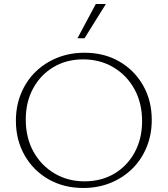

<svg xmlns="http://www.w3.org/2000/svg" viewBox="-20 -927 833 954"><path d="M394 7Q297 7 221.5 -36Q146 -79 102.5 -155Q59 -231 59 -327Q59 -401 85 -463.5Q111 -526 157.5 -571Q204 -616 266 -640.5Q328 -665 400 -665Q497 -665 572 -622Q647 -579 690.5 -503.5Q734 -428 734 -331Q734 -257 708 -194.5Q682 -132 635.5 -87Q589 -42 527.5 -17.5Q466 7 394 7ZM400 -26Q484 -26 548.5 -64.5Q613 -103 649.5 -170.5Q686 -238 686 -325Q686 -415 648 -484Q610 -553 543.5 -592.5Q477 -632 393 -632Q310 -632 245.5 -593.5Q181 -555 144.5 -487.5Q108 -420 108 -333Q108 -243 146 -174Q184 -105 250.5 -65.5Q317 -26 400 -26ZM365 -737 456 -907H506L400 -737Z"/></svg>

Font: Ysabeau Office ExtraLight
Style: Regular
Weight: 250
Designer: Christian Thalmann (Catharsis Fonts)
Version: Version 2.001;gftools[0.9.30]; featfreeze: tnum,lnum,ss02